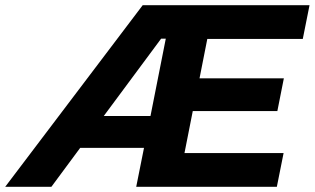

<svg xmlns="http://www.w3.org/2000/svg" viewBox="-84 -720 1213 740"><path d="M715 -570 685 -418H1010L985 -292H659L627 -130H1009L983 0H441L471 -150H225L114 0H-64L466 -700H1109L1083 -570ZM496 -273 555 -571H537L316 -273Z"/></svg>

Font: Idrija
Style: Bold Italic
Weight: 700
Italic angle: -11.3°
Designer: Julieta Ulanovsky
Foundry: Julieta Ulanovsky
Version: Version 7.200